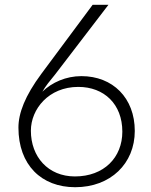

<svg xmlns="http://www.w3.org/2000/svg" viewBox="-20 -766 629 802"><path d="M433 -746H367L153 -458C84 -365 57 -293 57 -233C57 -77 153 16 294 16C442 16 543 -83 543 -219C543 -357 451 -448 320 -448C256 -448 197 -422 157 -383C170 -406 188 -428 211 -456ZM293 -29C181 -29 109 -111 109 -220C109 -310 183 -403 307 -403C415 -403 491 -331 491 -216C491 -108 414 -29 293 -29Z"/></svg>

Font: Spoqa Han Sans Neo Light
Style: Regular
Weight: 300
Designer: [Spoqa Han Sans Neo] Dong-huui Kim ___ Younghwa Kang ___ Yujin Lee ___ [Noto Sans] Ryoko NISHIZUKA ____ (kana & ideograp
Foundry: Spoqa (http://www.spoqa-han-sans.com)
Version: Version 1.100;hotconv 1.0.109;makeotfexe 2.5.65596